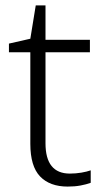

<svg xmlns="http://www.w3.org/2000/svg" viewBox="-20 -679 380 709"><path d="M238 -38Q260 -38 280.5 -41.5Q301 -45 315 -50V-4Q299 2 277.5 6Q256 10 230 10Q164 10 128 -27.5Q92 -65 92 -148V-486H13V-518L92 -536L112 -659H148V-532H312V-486H148V-150Q148 -38 238 -38Z"/></svg>

Font: BC Sans Light
Style: Regular
Weight: 300
Designer: Monotype Design Team
Foundry: Monotype Imaging Inc.
Version: Version 2.000;GOOG;noto-source:20170915:90ef993387c0